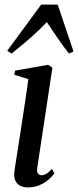

<svg xmlns="http://www.w3.org/2000/svg" viewBox="-20 -806 340 837"><path d="M101.5 11Q83 11 68.5 4Q54 -3 46.8 -18.8Q39.5 -34.5 43 -60.5Q44.5 -71.5 49.2 -101.8Q54 -132 60.8 -175Q67.5 -218 75 -267.5Q82.5 -317 90.2 -367.2Q98 -417.5 103.5 -461L42.5 -480L45.5 -498L190 -523.5L208.5 -511L142.5 -75Q139.5 -56 146 -49Q152.5 -42 160.5 -42Q171 -42 181.2 -47.8Q191.5 -53.5 206.5 -70L217 -50Q207 -36 190.5 -22Q174 -8 151.5 1.5Q129 11 101.5 11ZM30.5 -572.5 11.5 -584.5 159.5 -786H231.5L300.5 -581.5L280.5 -572.5Q257 -603 233.8 -636.2Q210.5 -669.5 184 -709.5Q152 -675.5 114.5 -642.5Q77 -609.5 30.5 -572.5Z"/></svg>

Font: Merriweather 120pt
Style: Italic
Weight: 400
Italic angle: -7.8°
Version: Version 2.101